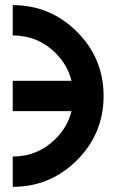

<svg xmlns="http://www.w3.org/2000/svg" viewBox="-20 -723 450 743"><path d="M256.8 -410.2Q242.2 -470.2 195.3 -517.6Q126.5 -585.9 29.3 -585.9V-703.1Q174.8 -703.1 277.8 -600.1Q380.9 -497.1 380.9 -351.6Q380.9 -206.1 277.8 -103Q174.8 0 29.3 0V-117.2Q126.5 -117.2 195.3 -186Q242.2 -232.9 256.8 -293H29.3V-410.2Z"/></svg>

Font: Gerhaus
Style: Regular
Weight: 400
Designer: GGBotNet
Foundry: GGBotNet
Version: 1.01